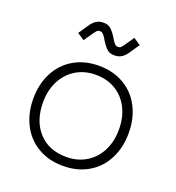

<svg xmlns="http://www.w3.org/2000/svg" viewBox="-130 -805 848 923"><g transform="rotate(20 294.0 -343.0)"><path d="M50 -242Q50 -316 80 -374.5Q110 -433 165.5 -465.5Q221 -498 294 -498Q367 -498 422.5 -465.5Q478 -433 508 -374.5Q538 -316 538 -242Q538 -168 508 -109.5Q478 -51 422.5 -18.5Q367 14 294 14Q221 14 165.5 -18.5Q110 -51 80 -109.5Q50 -168 50 -242ZM100 -242Q100 -146 152.5 -89Q205 -32 294 -32Q352 -32 396 -59Q440 -86 464 -133.5Q488 -181 488 -242Q488 -304 464 -351.5Q440 -399 396 -425.5Q352 -452 294 -452Q236 -452 192 -424.5Q148 -397 124 -349.5Q100 -302 100 -242ZM177 -659Q189 -678 204.5 -689Q220 -700 244 -700Q266 -700 280 -688.5Q294 -677 312 -648Q314 -646 315 -643.5Q316 -641 317 -639Q327 -624 333 -619Q339 -614 347 -614Q356 -614 361 -618.5Q366 -623 374 -634L407 -682L443 -658L411 -611Q399 -592 383.5 -581Q368 -570 344 -570Q322 -570 308 -581.5Q294 -593 276 -622Q274 -624 273 -626.5Q272 -629 271 -631Q261 -646 255 -651Q249 -656 241 -656Q232 -656 227 -651.5Q222 -647 214 -636L181 -588L145 -612Z"/></g></svg>

Font: Space Grotesk Variable
Style: Regular
Weight: 400
Designer: Florian Karsten (Space Grotesk), Colophon Foundry (Space Mono)
Foundry: Florian Karsten
Version: Version 1.106